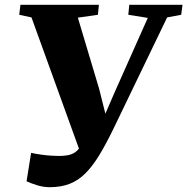

<svg xmlns="http://www.w3.org/2000/svg" viewBox="-20 -763 780 799"><path d="M187 16Q160 16 133.2 7.5Q106.5 -1 90.5 -8.5L109.5 -127Q129 -122.5 151 -119.5Q173 -116.5 192.8 -115.2Q212.5 -114 225 -114Q245.5 -114 262 -117Q278.5 -120 292 -129Q305.5 -138 317 -156.2Q328.5 -174.5 340 -205L320.5 -111.5L111 -690.5L60 -701.5L65 -743H391.5L387.5 -701.5L304 -689.5L392.5 -393.5L433.5 -230.5L387 -217L456 -376.5L595 -688.5L514 -701.5L518 -743H739.5L734 -701.5L675.5 -690.5L452.5 -228Q421 -163 392.8 -116.8Q364.5 -70.5 334.8 -41Q305 -11.5 269.2 2.2Q233.5 16 187 16Z"/></svg>

Font: Merriweather 60pt Black
Style: Italic
Weight: 900
Italic angle: -7.8°
Version: Version 2.101